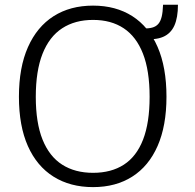

<svg xmlns="http://www.w3.org/2000/svg" viewBox="-20 -756 798 786"><path d="M361 10Q267.5 10 199.2 -32.8Q131 -75.5 94.2 -158Q57.5 -240.5 57.5 -360Q57.5 -480 94.5 -563.2Q131.5 -646.5 199.5 -689.8Q267.5 -733 361 -733Q454 -733 521.5 -690Q589 -647 625.2 -563.8Q661.5 -480.5 661.5 -360Q661.5 -241 625.2 -158.5Q589 -76 521.5 -33Q454 10 361 10ZM361 -48.5Q435.5 -48.5 487.2 -82Q539 -115.5 565.8 -184.8Q592.5 -254 592.5 -359.5Q592.5 -467 565.2 -536.5Q538 -606 486.5 -640.2Q435 -674.5 361 -674.5Q287 -674.5 234.5 -640.2Q182 -606 154.2 -536Q126.5 -466 126.5 -359.5Q126.5 -253.5 154.2 -184.5Q182 -115.5 234.5 -82Q287 -48.5 361 -48.5ZM708.5 -736.5Q708.5 -684 693.8 -651.2Q679 -618.5 647.5 -605Q616 -591.5 566 -597V-639.5Q588 -639 603 -643Q618 -647 627.5 -657.5Q637 -668 641.8 -687.2Q646.5 -706.5 647.5 -736.5Z"/></svg>

Font: Public Sans Thin ExtraLight
Style: Regular
Weight: 250
Version: Version 1.007